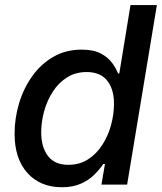

<svg xmlns="http://www.w3.org/2000/svg" viewBox="-20 -748 656 778"><path d="M231 10.7Q143.1 10.7 91.1 -47.1Q39.1 -105 39.1 -206.1Q39.1 -269 57.4 -329.8Q75.7 -390.6 110.8 -439.7Q146 -488.8 196.3 -517.8Q246.6 -546.9 311 -546.9Q359.4 -546.9 388.9 -531Q418.5 -515.1 434.6 -492.7Q450.7 -470.2 458.5 -450.2H463.4L508.8 -727.5H615.7L495.1 0H391.1L405.3 -83.5H398.4Q383.8 -61.5 361.8 -39.8Q339.8 -18.1 307.6 -3.7Q275.4 10.7 231 10.7ZM256.8 -80.1Q302.2 -80.1 336.7 -102.3Q371.1 -124.5 394.5 -160.9Q418 -197.3 429.9 -241Q441.9 -284.7 441.9 -327.6Q441.9 -387.2 414.1 -421.6Q386.2 -456.1 331.1 -456.1Q286.1 -456.1 251.7 -434.3Q217.3 -412.6 194.1 -376.7Q170.9 -340.8 158.9 -297.6Q147 -254.4 147 -211.4Q147 -151.9 174.3 -116Q201.7 -80.1 256.8 -80.1Z"/></svg>

Font: Inter 18pt Medium
Style: Italic
Weight: 500
Italic angle: -9.3988°
Designer: Rasmus Andersson
Foundry: rsms
Version: Version 4.001;git-66647c0bb